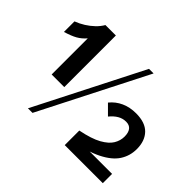

<svg xmlns="http://www.w3.org/2000/svg" viewBox="-145 -942 1184 1184"><g transform="rotate(45 446.5 -350.5)"><path d="M160 -566Q136 -538 107 -521.5Q78 -505 28 -490V-582Q60 -594 88.5 -612Q117 -630 140.5 -652.5Q164 -675 179 -701H270V-251H160ZM560 -700H600L244 0H204ZM525 -127Q615 -145 663 -172Q711 -199 730 -231Q749 -263 749 -298Q749 -333 734.5 -351.5Q720 -370 691 -370Q662 -370 637 -355.5Q612 -341 589 -313L528 -374Q558 -411 601 -430.5Q644 -450 698 -450Q778 -450 817.5 -409Q857 -368 857 -297Q857 -238 826 -190Q795 -142 723 -106Q651 -70 525 -44ZM525 -81H857V0H525Z"/></g></svg>

Font: Moderustic
Style: Bold
Weight: 700
Designer: Tural Alisoy
Foundry: TAFT Foundry
Version: Version 2.120